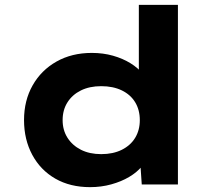

<svg xmlns="http://www.w3.org/2000/svg" viewBox="-20 -760 879 791"><path d="M351 11Q269 11 208 -24Q147 -59 113 -122Q79 -185 79 -265Q79 -346 114.5 -408.5Q150 -471 213 -506.5Q276 -542 358 -542Q405 -542 445.5 -530.5Q486 -519 517.5 -499.5Q549 -480 568 -456Q587 -432 590 -407L552 -398V-740H713V0H564L555 -132L587 -123Q584 -98 564 -74Q544 -50 512 -31Q480 -12 438.5 -0.5Q397 11 351 11ZM397 -125Q446 -125 482 -143Q518 -161 537 -192.5Q556 -224 556 -265Q556 -307 537 -338.5Q518 -370 482 -387.5Q446 -405 397 -405Q349 -405 313.5 -387.5Q278 -370 258 -338.5Q238 -307 238 -265Q238 -224 258 -192.5Q278 -161 313.5 -143Q349 -125 397 -125Z"/></svg>

Font: Lexend Giga
Style: Bold
Weight: 700
Version: Version 1.007